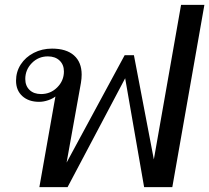

<svg xmlns="http://www.w3.org/2000/svg" viewBox="-20 -770 861 790"><path d="M821 -750 689 0H573L495 -448L258 0H142L208 -373Q197 -364 178 -357.5Q159 -351 141 -351Q98 -351 72 -374.5Q46 -398 46 -438Q46 -475 65.5 -505Q85 -535 119 -552.5Q153 -570 194 -570Q253 -570 284.5 -542Q316 -514 316 -463Q316 -447 313 -429L254 -101L493 -543H531L613 -114L725 -750ZM243 -476Q243 -504 225 -521Q207 -538 177 -538Q138 -538 111 -510.5Q84 -483 84 -445Q84 -417 101.5 -400Q119 -383 149 -383Q188 -383 215.5 -410.5Q243 -438 243 -476Z"/></svg>

Font: Fahkwang
Style: Italic
Weight: 400
Italic angle: -10°
Version: Version 1.000; ttfautohint (v1.6)